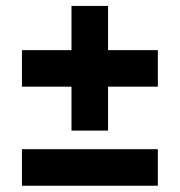

<svg xmlns="http://www.w3.org/2000/svg" viewBox="-20 -668 595 636"><path d="M337.9 -502Q378.9 -502 502.9 -502Q502.9 -471.7 502.9 -380.9Q461.9 -380.9 337.9 -380.9Q337.9 -344.7 337.9 -235.4Q307.6 -235.4 216.8 -235.4Q216.8 -271.5 216.8 -380.9Q175.8 -380.9 52.7 -380.9Q52.7 -411.1 52.7 -502Q93.8 -502 216.8 -502Q216.8 -538.1 216.8 -648.4Q247.1 -648.4 337.9 -648.4Q337.9 -611.3 337.9 -502ZM52.7 -52.7Q52.7 -83 52.7 -173.8Q165 -173.8 502.9 -173.8Q502.9 -143.6 502.9 -52.7Q390.6 -52.7 52.7 -52.7Z"/></svg>

Font: LeFont
Style: Regular
Weight: 700
Designer: Leryon MEDIA
Version: Version 1.0